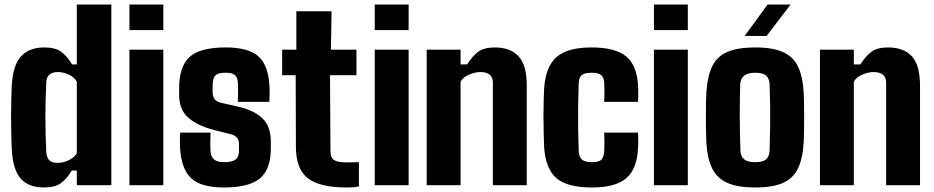

<svg xmlns="http://www.w3.org/2000/svg" viewBox="-20 -820 4134 850"><path d="M320 -800H473V0H320V-65H298Q276 -29 250 -9.5Q224 10 174 10Q107 10 72 -29Q37 -68 32 -159Q31 -185 30 -222.5Q29 -260 29 -301.5Q29 -343 30 -380Q31 -417 32 -441Q37 -532 73.5 -571Q110 -610 176 -610Q226 -610 251.5 -590.5Q277 -571 299 -535H320ZM237 -99Q260 -99 285 -111Q310 -123 320 -142V-458Q310 -478 285 -489.5Q260 -501 237 -501Q188 -501 185 -458Q181 -382 181 -300Q181 -218 185 -146Q187 -122 198 -110.5Q209 -99 237 -99Z M553 -687V-800H703V-687ZM553 0V-600H703V0Z M972 10Q869 10 825.5 -31.5Q782 -73 777 -168Q776 -190 776.5 -209Q777 -228 778 -233H912Q911 -200 911 -182.5Q911 -165 912 -151Q914 -124 929 -113Q944 -102 972 -102Q1007 -102 1022.5 -113.5Q1038 -125 1038 -152V-184Q1038 -199 1029.5 -210Q1021 -221 1001 -226L926 -245Q853 -264 813 -299.5Q773 -335 773 -401V-429Q773 -526 819.5 -568Q866 -610 979 -610Q1081 -610 1125 -569.5Q1169 -529 1173 -436Q1174 -428 1173.5 -413.5Q1173 -399 1173 -386Q1173 -373 1172 -369H1033Q1034 -386 1034 -413Q1034 -440 1033 -453Q1032 -477 1020 -487.5Q1008 -498 979 -498Q948 -498 935.5 -487.5Q923 -477 922 -453Q922 -452 921.5 -444.5Q921 -437 921 -414Q921 -393 930 -381Q939 -369 963 -364L1029 -349Q1103 -333 1141 -297Q1179 -261 1179 -192V-164Q1179 -71 1131 -30.5Q1083 10 972 10Z M1515 10Q1394 10 1342 -31.5Q1290 -73 1290 -170L1289 -487H1229V-600H1292V-770H1448L1445 -600H1558V-487H1441L1443 -152Q1443 -121 1459.5 -111Q1476 -101 1515 -101Q1529 -101 1541 -101.5Q1553 -102 1569 -102V5Q1557 8 1544 9Q1531 10 1515 10Z M1639 -687V-800H1789V-687ZM1639 0V-600H1789V0Z M1869 0V-600H2019V-535H2048Q2071 -571 2096.5 -590.5Q2122 -610 2171 -610Q2239 -610 2275.5 -571Q2312 -532 2312 -441V0H2162V-454Q2162 -501 2106 -501Q2083 -501 2056 -489.5Q2029 -478 2019 -458V0Z M2389 -168Q2388 -191 2387 -228Q2386 -265 2386 -305.5Q2386 -346 2387 -380Q2388 -414 2389 -430Q2396 -527 2445 -568.5Q2494 -610 2599 -610Q2705 -610 2753 -569.5Q2801 -529 2805 -436Q2806 -420 2805.5 -396.5Q2805 -373 2804 -369H2655Q2656 -384 2656 -411Q2656 -438 2655 -453Q2654 -475 2642.5 -486.5Q2631 -498 2599 -498Q2568 -498 2555.5 -487.5Q2543 -477 2542 -453Q2540 -392 2539.5 -344.5Q2539 -297 2539.5 -251.5Q2540 -206 2542 -151Q2543 -125 2556.5 -113.5Q2570 -102 2601 -102Q2633 -102 2643.5 -114.5Q2654 -127 2655 -152Q2656 -167 2656 -185.5Q2656 -204 2655 -233H2804Q2805 -227 2805.5 -206Q2806 -185 2805 -168Q2801 -73 2753 -31.5Q2705 10 2601 10Q2490 10 2442.5 -32Q2395 -74 2389 -168Z M2875 -687V-800H3025V-687ZM2875 0V-600H3025V0Z M3323 10Q3247 10 3201 -10Q3155 -30 3133 -74Q3111 -118 3107 -191Q3106 -210 3105.5 -239.5Q3105 -269 3105 -301.5Q3105 -334 3105.5 -363Q3106 -392 3107 -410Q3112 -484 3133.5 -527.5Q3155 -571 3201 -590.5Q3247 -610 3323 -610Q3401 -610 3446.5 -589.5Q3492 -569 3513 -525Q3534 -481 3538 -410Q3539 -391 3539.5 -361.5Q3540 -332 3540 -299.5Q3540 -267 3539.5 -238Q3539 -209 3538 -191Q3534 -118 3512.5 -74Q3491 -30 3446 -10Q3401 10 3323 10ZM3323 -102Q3358 -102 3372 -115Q3386 -128 3387 -153Q3389 -212 3389.5 -258.5Q3390 -305 3389.5 -350Q3389 -395 3387 -448Q3386 -472 3372 -485Q3358 -498 3323 -498Q3289 -498 3273.5 -484Q3258 -470 3257 -448Q3255 -387 3255 -309.5Q3255 -232 3258 -153Q3259 -128 3274 -115Q3289 -102 3323 -102ZM3277 -661 3378 -800H3480L3374 -661Z M3610 0V-600H3760V-535H3789Q3812 -571 3837.5 -590.5Q3863 -610 3912 -610Q3980 -610 4016.5 -571Q4053 -532 4053 -441V0H3903V-454Q3903 -501 3847 -501Q3824 -501 3797 -489.5Q3770 -478 3760 -458V0Z"/></svg>

Font: Big Shoulders Text Black
Style: Regular
Weight: 900
Designer: Patric King
Foundry: XO Type Co
Version: Version 1.000; ttfautohint (v1.8.2)